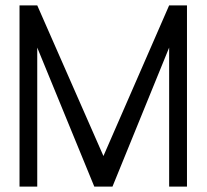

<svg xmlns="http://www.w3.org/2000/svg" viewBox="-20 -706 770 715"><path d="M676.3 -11.2H609.9V-528.8L398.9 -11.2H331.1L118.7 -528.8V-11.2H52.7V-686H118.7L365.2 -125L609.9 -686H676.3Z"/></svg>

Font: Kawthoolei
Style: Regular
Weight: 400
Designer: Moe Zed
Foundry: Moe Zed
Version: Version 1.000;July 10, 2024;FontCreator 14.0.0.2901 32-bit